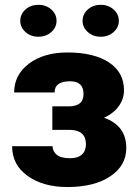

<svg xmlns="http://www.w3.org/2000/svg" viewBox="-20 -751 557 781"><path d="M319.8 -368.7Q319.8 -420.4 265.1 -420.4Q202.1 -420.4 202.1 -375H37.6Q37.6 -446.8 97.9 -492.2Q158.2 -537.6 254.4 -537.6Q361.3 -537.6 422.9 -497.3Q484.4 -457 484.4 -383.8Q484.4 -348.6 463.1 -319.1Q441.9 -289.6 403.3 -272Q493.7 -240.2 493.7 -149.4Q493.7 -77.1 428.5 -33.7Q363.3 9.8 254.4 9.8Q155.3 9.8 92.3 -35.4Q29.3 -80.6 29.3 -156.2H193.8Q193.8 -136.2 210.4 -121.8Q227.1 -107.4 265.6 -107.4Q296.9 -107.4 313.2 -122.6Q329.6 -137.7 329.6 -164.1Q329.6 -220.7 266.6 -222.7H192.9V-318.4H259.8Q319.8 -318.4 319.8 -368.7ZM62.5 -666.5Q62.5 -693.4 83.7 -712.4Q105 -731.4 136.2 -731.4Q167.5 -731.4 188.7 -712.4Q210 -693.4 210 -666.5Q210 -639.6 188.7 -620.6Q167.5 -601.6 136.2 -601.6Q105 -601.6 83.7 -620.6Q62.5 -639.6 62.5 -666.5ZM315.9 -666.5Q315.9 -693.4 337.2 -712.4Q358.4 -731.4 389.6 -731.4Q420.9 -731.4 442.1 -712.4Q463.4 -693.4 463.4 -666.5Q463.4 -639.6 442.1 -620.6Q420.9 -601.6 389.6 -601.6Q358.4 -601.6 337.2 -620.6Q315.9 -639.6 315.9 -666.5Z"/></svg>

Font: Sadagaat-English
Style: Regular
Weight: 900
Designer: Ahmed alsheikh
Foundry: Ahmed alsheikh Design
Version: Version 2.137;January 17, 2018;FontCreator 11.0.0.2408 64-bi